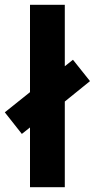

<svg xmlns="http://www.w3.org/2000/svg" viewBox="-46 -780 395 800"><path d="M79 0V-249L45 -222L-26 -312L79 -396V-760H224V-504L258 -531L329 -442L224 -357V0Z"/></svg>

Font: Noto Sans ExtraCondensed ExtraBold
Style: Regular
Weight: 800
Width: 2
Designer: Monotype Design Team
Foundry: Monotype Imaging Inc.
Version: Version 2.013; ttfautohint (v1.8.4.7-5d5b)